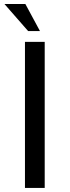

<svg xmlns="http://www.w3.org/2000/svg" viewBox="-20 -930 345 950"><path d="M201.2 -722.7V0H103.5V-722.7ZM105.5 -910.2 177.7 -776.4H119.1L2 -910.2Z"/></svg>

Font: Josefin Sans CFJ
Style: Regular
Weight: 400
Designer: Santiago Orozco
Foundry: Typemade
Version: Version 2.000